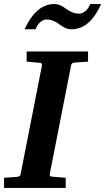

<svg xmlns="http://www.w3.org/2000/svg" viewBox="-35 -924 517 944"><path d="M398 -621V-671H96V-621C123 -618 153 -616 153 -616C166 -615 174 -613 171 -601L67 -71C65 -57 59 -55 44 -54C44 -54 14 -52 -15 -50V0H288V-50C256 -53 225 -55 225 -55C212 -56 208 -59 210 -70L314 -600C316 -609 319 -615 329 -616ZM462 -904H408C400 -878 376 -857 355 -857C295 -857 284 -904 231 -904C164 -904 117 -849 86 -780H140C149 -807 172 -828 193 -828C253 -828 264 -780 317 -780C385 -780 432 -835 462 -904Z"/></svg>

Font: Veleka
Style: Bold Italic
Weight: 700
Italic angle: -12°
Designer: Stefan Peev, Context Ltd, 2016; SIL International, 1997-2014.
Foundry: Stefan Peev, Context Ltd, 2016
Version: Version 5.000